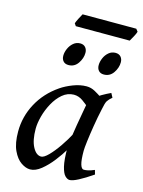

<svg xmlns="http://www.w3.org/2000/svg" viewBox="-123 -873 719 965"><g transform="rotate(15 237.0 -390.5)"><path d="M452.6 -39.6Q411.1 -11.2 381.1 4.4Q351.1 20 335.9 20Q324.2 20 312 7.8Q299.8 -4.4 291.7 -37.6Q283.7 -70.8 283.7 -133.8Q283.7 -147.5 288.3 -181.2Q293 -214.8 299.8 -254.6Q306.6 -294.4 312.7 -328.1Q318.8 -361.8 321.3 -376Q324.2 -391.1 341.1 -405.8Q357.9 -420.4 380.9 -433.6Q403.8 -446.8 425.8 -457L437.5 -435.1Q420.9 -421.4 414.1 -410.4Q407.2 -399.4 400.9 -366.2Q390.6 -319.8 383.1 -272.9Q375.5 -226.1 371.1 -190.2Q366.7 -154.3 366.7 -140.1Q366.7 -91.8 373.3 -70.1Q379.9 -48.3 391.6 -48.3Q401.4 -48.3 414.1 -51Q426.8 -53.7 446.3 -62ZM407.7 -409.2Q393.6 -399.4 385.5 -382.6Q377.4 -365.7 371.3 -352.3Q365.2 -338.9 356.4 -338.9Q348.1 -338.9 331.8 -354Q315.4 -369.1 293.7 -384.5Q272 -399.9 246.6 -399.9Q213.9 -399.4 187.7 -377.2Q161.6 -355 143.1 -321Q124.5 -287.1 114.7 -250.5Q105 -213.9 105 -185.1Q105 -125 123.3 -90.8Q141.6 -56.6 167 -56.6Q181.6 -56.6 204.6 -79.8Q227.5 -103 252.7 -139.4Q277.8 -175.8 298.3 -214.8L287.1 -125.5Q269.5 -95.7 243.2 -61.8Q216.8 -27.8 187.3 -3.9Q157.7 20 129.9 20Q107.9 20 83 3.2Q58.1 -13.7 40.8 -50.8Q23.4 -87.9 23.4 -148.9Q23.4 -226.1 60.3 -294.9Q97.2 -363.8 166 -411.1Q192.4 -429.2 228.3 -443.1Q264.2 -457 297.9 -457Q320.8 -457 341.6 -445.6Q362.3 -434.1 379.2 -422.4Q396 -410.6 407.7 -409.2ZM432.1 -617.7Q432.1 -589.4 414.1 -563Q396 -536.6 364.7 -536.6Q347.2 -536.6 337.6 -547.4Q328.1 -558.1 328.1 -575.7Q328.1 -593.3 336.2 -612.3Q344.2 -631.3 359.4 -644.3Q374.5 -657.2 394.5 -657.2Q412.6 -657.2 422.4 -646Q432.1 -634.8 432.1 -617.7ZM248 -617.7Q248 -589.4 230 -563Q211.9 -536.6 181.2 -536.6Q163.1 -536.6 153.6 -547.4Q144 -558.1 144 -575.7Q144 -593.3 152.3 -612.3Q160.6 -631.3 175.8 -644.3Q190.9 -657.2 210.9 -657.2Q228.5 -657.2 238.3 -646Q248 -634.8 248 -617.7ZM473.6 -788.1Q470.7 -777.3 461.2 -760.3Q451.7 -743.2 446.8 -734.9H166.5L157.7 -748Q161.1 -757.8 169.7 -774.7Q178.2 -791.5 184.1 -801.3H463.4Z"/></g></svg>

Font: Gentium Book Plus
Style: Italic
Weight: 400
Italic angle: -8°
Designer: Victor Gaultney, Annie Olsen, Iska Routamaa, Becca Hirsbrunner
Foundry: SIL International
Version: Version 6.101